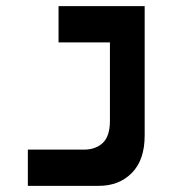

<svg xmlns="http://www.w3.org/2000/svg" viewBox="-20 -606 626 626"><path d="M70.8 0V-118.2H253.9Q292 -118.2 315.2 -140.1Q338.4 -162.1 338.4 -211.9V-467.8H170.9V-585.9H451.7V-164.1Q451.7 -84.5 409.9 -42.2Q368.2 0 301.8 0Z"/></svg>

Font: Cascadia Mono PL SemiBold
Style: Regular
Weight: 600
Monospace: yes
Designer: Aaron Bell
Foundry: Saja Typeworks
Version: Version 2404.023; ttfautohint (v1.8.4)